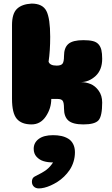

<svg xmlns="http://www.w3.org/2000/svg" viewBox="-20 -694 623 1071"><path d="M302 -142H266Q266 -90 236 -45Q206 0 156 0Q100 0 73.5 -31.5Q47 -63 47 -143V-554Q47 -618 74.5 -644.5Q102 -671 156 -674Q218 -674 239 -632.5Q260 -591 260 -489Q260 -410 251 -350Q258 -328 296 -328Q320 -328 328.5 -338.5Q337 -349 337 -381Q337 -428 361.5 -449Q386 -470 445 -470Q477 -470 497.5 -465Q518 -460 529.5 -447Q541 -434 545.5 -415Q550 -396 550 -366Q550 -304 513 -270Q476 -236 430 -236Q459 -236 485 -225.5Q511 -215 530.5 -188Q550 -161 550 -122Q550 -46 529.5 -23Q509 0 445 0Q386 0 361.5 -21.5Q337 -43 337 -89Q337 -122 329.5 -132Q322 -142 302 -142ZM168 136Q168 102 196 81Q224 60 276 60Q301 60 322 64.5Q343 69 360.5 79.5Q378 90 388 109.5Q398 129 398 155Q398 183 390 208.5Q382 234 368.5 254Q355 274 337.5 291Q320 308 301 320Q282 332 263 340.5Q244 349 227 353Q210 357 197 357Q179 357 168.5 346.5Q158 336 158 320Q158 299 173 291Q218 269 238.5 253.5Q259 238 276 212Q246 212 223 205Q200 198 184 180.5Q168 163 168 136Z"/></svg>

Font: Coiny 2.0
Style: Regular
Weight: 400
Version: Version 1.001 July 11, 2018